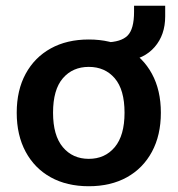

<svg xmlns="http://www.w3.org/2000/svg" viewBox="-20 -636 616 666"><path d="M288 10Q212 10 156 -21Q100 -52 69 -109.5Q38 -167 38 -245Q38 -323 69 -380Q100 -437 156 -468Q212 -499 288 -499Q364 -499 420 -468Q476 -437 507 -380Q538 -323 538 -245Q538 -167 507 -109.5Q476 -52 420 -21Q364 10 288 10ZM288 -85Q344 -85 378 -125.5Q412 -166 412 -245Q412 -325 378 -364.5Q344 -404 288 -404Q232 -404 198 -364.5Q164 -325 164 -245Q164 -166 198 -125.5Q232 -85 288 -85ZM418 -425 347 -470V-489Q400 -490 422.5 -512.5Q445 -535 445 -595V-616H553V-579Q553 -515 516.5 -473Q480 -431 418 -425Z"/></svg>

Font: Nunito Sans
Style: Bold
Weight: 700
Designer: Vernon Adams
Foundry: Vernon Adams
Version: Version 3.101; ttfautohint (v1.8.4.7-5d5b);gftools[0.9.27]